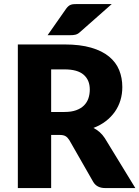

<svg xmlns="http://www.w3.org/2000/svg" viewBox="-20 -954 706 974"><path d="M70.5 0ZM239.5 -269.5V0H70.5V-728.5H307.5Q386.5 -728.5 442.2 -712.2Q498 -696 533.2 -667Q568.5 -638 584.5 -598.5Q600.5 -559 600.5 -512.5Q600.5 -477 591 -445.5Q581.5 -414 562.8 -387.2Q544 -360.5 516.8 -339.5Q489.5 -318.5 454 -305Q471 -296.5 485.5 -283.8Q500 -271 511.5 -253.5L666.5 0H513.5Q471 0 452.5 -32L331.5 -243.5Q323 -257 312.5 -263.2Q302 -269.5 282.5 -269.5ZM239.5 -386H307.5Q342 -386 366.2 -394.8Q390.5 -403.5 406 -419Q421.5 -434.5 428.5 -455.2Q435.5 -476 435.5 -500Q435.5 -548 404.2 -575Q373 -602 307.5 -602H239.5ZM547 -933.5 385.5 -791Q379.5 -785.5 374 -782.5Q368.5 -779.5 362.5 -778Q356.5 -776.5 349.8 -776Q343 -775.5 334.5 -775.5H221.5L316 -910.5Q322 -918.5 327.8 -923.2Q333.5 -928 340.2 -930.2Q347 -932.5 355.8 -933Q364.5 -933.5 376 -933.5Z"/></svg>

Font: Lato Black
Style: Regular
Weight: 900
Designer: Lukasz Dziedzic
Foundry: tyPoland Lukasz Dziedzic
Version: Version 2.007; 2014-02-27